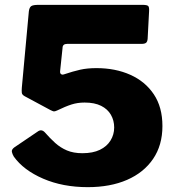

<svg xmlns="http://www.w3.org/2000/svg" viewBox="-20 -762 723 792"><path d="M567 -742Q587 -742 591.5 -737Q596 -732 595 -716L589 -602Q588 -590 582.5 -585.5Q577 -581 564 -581H257Q238 -581 238 -564L228 -469Q227 -460 231.5 -456.5Q236 -453 243 -455Q282 -468 311 -474.5Q340 -481 378 -481Q456 -481 517.5 -453.5Q579 -426 614.5 -373Q650 -320 650 -242Q650 -163 611.5 -106.5Q573 -50 504 -20Q435 10 342 10Q239 10 158 -25Q77 -60 37 -116Q31 -126 29 -135.5Q27 -145 39 -154L135 -219Q151 -231 165 -216Q186 -192 207.5 -172.5Q229 -153 256 -141.5Q283 -130 320 -130Q363 -130 392 -144Q421 -158 436 -182.5Q451 -207 451 -236Q451 -265 437.5 -288.5Q424 -312 397 -325.5Q370 -339 329 -339Q300 -339 275 -331Q250 -323 215 -306Q206 -302 202 -302.5Q198 -303 188 -308L82 -365Q71 -371 70 -379Q69 -387 70 -400L99 -715Q101 -731 108.5 -736.5Q116 -742 139 -742Z"/></svg>

Font: Libre Franklin ExtraBold
Style: Regular
Weight: 800
Designer: Pablo Impallari, Rodrigo Fuenzalida, Nhung Nguyen
Foundry: Impallari Type
Version: Version 3.000